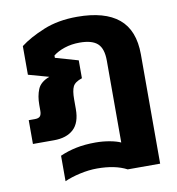

<svg xmlns="http://www.w3.org/2000/svg" viewBox="-83 -625 826 898"><g transform="rotate(-10 330.0 -176.0)"><path d="M156 198V77Q192 61 233 52.5Q274 44 325 44Q360 44 392.5 50Q425 56 444 65V-324Q444 -381 418 -405Q392 -429 333 -429Q294 -429 261 -418Q228 -407 207 -390V-379L315 -348V-263Q281 -252 271.5 -232.5Q262 -213 262 -172V-126Q262 -61 229 -30.5Q196 0 136 0H36V-113H65Q83 -113 90 -121Q97 -129 97 -147V-175Q97 -217 110 -248.5Q123 -280 166 -296L69 -323V-459Q113 -493 182.5 -521.5Q252 -550 342 -550Q473 -550 539.5 -495Q606 -440 606 -325V194H452Q397 165 311 165Q272 165 229.5 174.5Q187 184 156 198Z"/></g></svg>

Font: Kanit SemiBold
Style: Regular
Weight: 600
Designer: Katatrad Team
Foundry: CadsonDemak
Version: Version 2.000; ttfautohint (v1.8.3)